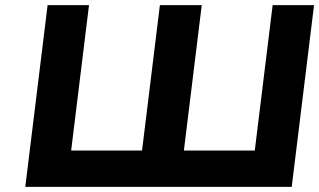

<svg xmlns="http://www.w3.org/2000/svg" viewBox="-20 -723 1232 741"><path d="M528.2 -142.1H254.6L323.5 -703.1H163.7L77.6 -1.9H237.4H511H512.7H670.8H672.5H946.1H1105.9L1192 -703.1H1032.2L963.3 -142.1H689.7L758.6 -703.1H756.9H598.8H597.1Z"/></svg>

Font: Hussar
Style: BdSuprExtOblOne
Weight: 700
Foundry: Cannot Into Space Fonts
Version: Version 2.00